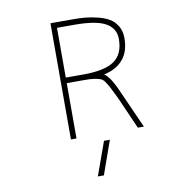

<svg xmlns="http://www.w3.org/2000/svg" viewBox="-102 -834 1203 1195"><g transform="rotate(-10 500.0 -237.0)"><path d="M330.1 -382.8H440.4Q578.1 -382.8 637.7 -425.3Q697.3 -467.8 697.3 -562.5Q697.3 -628.9 638.2 -663.1Q579.1 -697.3 440.4 -697.3H330.1ZM419.9 257.8 496.1 45.9H533.2L458 257.8ZM568.4 -360.4Q586.9 -348.6 603.5 -324.2Q626 -292 659.2 -214.8L755.9 2H717.8L627.9 -202.1Q605.5 -249 592.8 -272.5Q580.1 -295.9 567.9 -313.5Q555.7 -331.1 538.1 -336.4Q520.5 -341.8 500.5 -344.7Q480.5 -347.7 440.4 -347.7H330.1V2H294.9V-732.4H440.4Q482.4 -732.4 517.6 -729Q552.7 -725.6 593.8 -715.3Q634.8 -705.1 664.1 -688Q693.4 -670.9 712.9 -638.7Q732.4 -606.4 732.4 -562.5Q732.4 -473.6 686.5 -423.8Q645.5 -377 568.4 -360.4Z"/></g></svg>

Font: Gen Shin Gothic Monospace ExtraLight
Style: Regular
Weight: 200
Designer: [Source Han Sans]
Ryoko NISHIZUKA  (kana & ideographs); Paul D. Hunt (Latin, Greek & Cyrillic); Wenlong ZHANG  (bopomofo
Version: Version 1.002.20150607